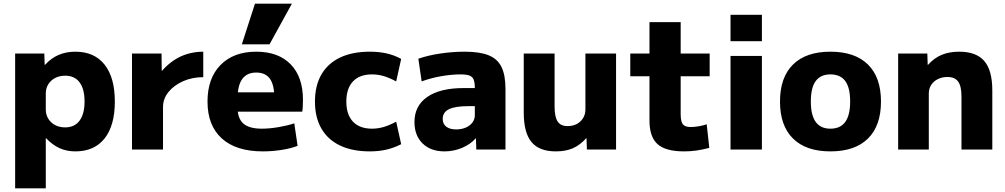

<svg xmlns="http://www.w3.org/2000/svg" viewBox="-20 -810 5444 1040"><path d="M388 -530Q491 -530 546.5 -460Q602 -390 602 -260Q602 -130 546.5 -60Q491 10 388 10Q341 10 302.5 -7.5Q264 -25 230 -61H228V210H62V-520H220L222 -459H224Q258 -496 298.5 -513Q339 -530 388 -530ZM333 -400Q302 -400 278.5 -387.5Q255 -375 241.5 -353.5Q228 -332 228 -303V-217Q228 -189 241.5 -167Q255 -145 278.5 -132.5Q302 -120 333 -120Q384 -120 411 -156.5Q438 -193 438 -260Q438 -328 411 -364Q384 -400 333 -400Z M695 0V-520H855L856 -427H858Q887 -460 922 -483.5Q957 -507 997.5 -518.5Q1038 -530 1081 -530V-392Q1021 -392 971.5 -370Q922 -348 892.5 -311.5Q863 -275 863 -230V0Z M1404 10Q1259 10 1181.5 -60Q1104 -130 1104 -260Q1104 -386 1174.5 -458Q1245 -530 1368 -530Q1488 -530 1554.5 -461.5Q1621 -393 1621 -270Q1621 -253 1620 -233Q1619 -213 1617 -205H1197V-310H1487L1466 -278Q1466 -350 1442 -383.5Q1418 -417 1368 -417Q1318 -417 1292.5 -382.5Q1267 -348 1267 -277V-227Q1267 -168 1298.5 -140.5Q1330 -113 1398 -113Q1440 -113 1489.5 -121.5Q1539 -130 1574 -142L1592 -20Q1556 -6 1505.5 2Q1455 10 1404 10ZM1440 -570H1290L1361 -790H1561Z M1983 10Q1889 10 1822.5 -21.5Q1756 -53 1721 -113.5Q1686 -174 1686 -260Q1686 -346 1721 -406.5Q1756 -467 1822.5 -498.5Q1889 -530 1983 -530Q2032 -530 2073 -521Q2114 -512 2153 -491L2126 -369Q2091 -388 2059.5 -397.5Q2028 -407 1995 -407Q1928 -407 1892 -369Q1856 -331 1856 -260Q1856 -189 1892 -151Q1928 -113 1995 -113Q2028 -113 2059.5 -122.5Q2091 -132 2126 -151L2153 -29Q2114 -9 2073 0.5Q2032 10 1983 10Z M2388 10Q2313 10 2269 -33Q2225 -76 2225 -149Q2225 -237 2294.5 -285Q2364 -333 2491 -333H2552Q2552 -363 2545.5 -379Q2539 -395 2522 -401Q2505 -407 2474 -407Q2425 -407 2368.5 -397Q2312 -387 2264 -369L2246 -492Q2298 -510 2364.5 -520Q2431 -530 2497 -530Q2579 -530 2627 -510.5Q2675 -491 2696.5 -447Q2718 -403 2718 -329V0H2560L2558 -60H2556Q2528 -28 2482.5 -9Q2437 10 2388 10ZM2451 -109Q2480 -109 2503 -119Q2526 -129 2539 -146.5Q2552 -164 2552 -186V-235H2516Q2446 -235 2412 -218.5Q2378 -202 2378 -166Q2378 -139 2397 -124Q2416 -109 2451 -109Z M2991 10Q2901 10 2859 -40.5Q2817 -91 2817 -200V-520H2984V-233Q2984 -177 3000.5 -152Q3017 -127 3054 -127Q3083 -127 3104.5 -138.5Q3126 -150 3138.5 -170.5Q3151 -191 3151 -217V-520H3317V0H3159L3157 -61H3155Q3122 -24 3083 -7Q3044 10 2991 10Z M3685 10Q3586 10 3542 -29Q3498 -68 3498 -157V-397H3394V-520H3498V-690H3667V-520H3824V-397H3667V-193Q3667 -152 3678.5 -137Q3690 -122 3722 -122Q3741 -122 3765 -126Q3789 -130 3808 -137L3822 -9Q3784 1 3751.5 5.5Q3719 10 3685 10Z M3937 -587V-730H4107V-587ZM3937 0V-507H4107V0Z M4478 10Q4346 10 4275.5 -59.5Q4205 -129 4205 -260Q4205 -391 4275.5 -460.5Q4346 -530 4478 -530Q4611 -530 4681.5 -460.5Q4752 -391 4752 -260Q4752 -129 4681.5 -59.5Q4611 10 4478 10ZM4478 -113Q4532 -113 4558.5 -149.5Q4585 -186 4585 -260Q4585 -335 4558.5 -371Q4532 -407 4478 -407Q4425 -407 4398.5 -371Q4372 -335 4372 -260Q4372 -186 4398.5 -149.5Q4425 -113 4478 -113Z M4845 0V-520H5003L5005 -459H5007Q5040 -496 5081 -513Q5122 -530 5176 -530Q5268 -530 5311.5 -479.5Q5355 -429 5355 -320V0H5188V-287Q5188 -343 5170 -368Q5152 -393 5112 -393Q5083 -393 5060 -381.5Q5037 -370 5024 -350Q5011 -330 5011 -303V0Z"/></svg>

Font: M PLUS 1 Thin ExtraBold
Style: Regular
Weight: 800
Version: Version 1.001